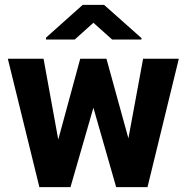

<svg xmlns="http://www.w3.org/2000/svg" viewBox="-20 -770 770 790"><path d="M12.2 -528.3 142.1 0H270L364.3 -326.7L458 0H586.9L715.8 -528.3H568.8L508.3 -200.7L418 -528.3H310.1L219.7 -195.8L159.2 -528.3ZM320.3 -750 169.4 -615.2V-607.4H287.6L364.3 -676.3L441.4 -607.4H562V-613.3L408.2 -750Z"/></svg>

Font: Vazirmatn ExtraBold
Style: Regular
Weight: 800
Designer: Saber Rastikerdar
Foundry: Saber Rastikerdar
Version: Version 33.003